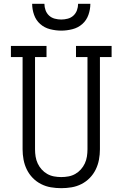

<svg xmlns="http://www.w3.org/2000/svg" viewBox="-20 -975 640 1003"><path d="M300 8Q273 8 246 3.5Q219 -1 194.5 -13.5Q170 -26 151 -45.5Q132 -65 120 -89.5Q108 -114 103 -141Q98 -168 98 -195V-677H37V-735H223V-677H163V-195Q163 -176 166 -157Q169 -138 177 -121Q185 -104 197.5 -90Q210 -76 226.5 -66.5Q243 -57 262 -53.5Q281 -50 300 -50Q319 -50 338 -53.5Q357 -57 373.5 -66.5Q390 -76 402.5 -90Q415 -104 423 -121Q431 -138 434 -157Q437 -176 437 -195V-677H377V-735H563V-677H502V-195Q502 -168 497 -141Q492 -114 480 -89.5Q468 -65 449 -45.5Q430 -26 405.5 -13.5Q381 -1 354 3.5Q327 8 300 8ZM300 -815Q271 -815 241.5 -822.5Q212 -830 190 -849.5Q168 -869 158 -897.5Q148 -926 148 -955H212Q212 -938 218 -921.5Q224 -905 236.5 -893.5Q249 -882 266 -877.5Q283 -873 300 -873Q317 -873 334 -877.5Q351 -882 363.5 -893.5Q376 -905 382 -921.5Q388 -938 388 -955H452Q452 -926 442 -897.5Q432 -869 410 -849.5Q388 -830 358.5 -822.5Q329 -815 300 -815Z"/></svg>

Font: Iosevka Slab Light Extended
Style: Regular
Weight: 300
Width: 7
Monospace: yes
Designer: Belleve Invis
Foundry: Belleve Invis
Version: Version 11.1.0; ttfautohint (v1.8.3)